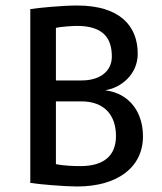

<svg xmlns="http://www.w3.org/2000/svg" viewBox="-20 -665 589 697"><path d="M90 -1C120 4 216 12 260 12C407 12 499 -58 499 -170C499 -257 451 -325 364 -337V-338C418 -346 480 -394 480 -470C480 -570 416 -645 260 -645C207 -645 123 -637 90 -632V-1ZM183 -564C200 -568 245 -571 259 -571C354 -571 386 -527 386 -460C386 -404 340 -373 277 -373H183V-564ZM183 -297H275C357 -297 401 -249 401 -171C401 -99 356 -62 272 -62C251 -62 213 -63 183 -69V-297Z"/></svg>

Font: Tajawal Medium
Style: Regular
Weight: 500
Designer: Boutros Fonts
Foundry: Created by Boutros International 2017
Version: Version 1.700